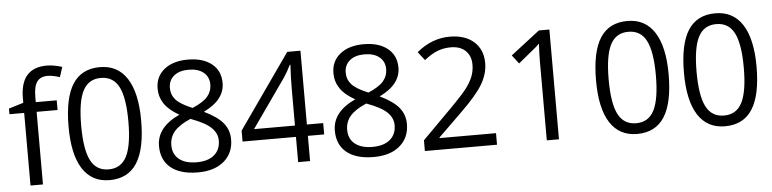

<svg xmlns="http://www.w3.org/2000/svg" viewBox="-46 -999 5005 1244"><g transform="rotate(-5 2456.5 -377.5)"><path d="M327.1 -472.2H190.9V0H109.9V-472.2H14.2V-508.8L109.9 -538.1V-567.9Q109.9 -765.1 282.2 -765.1Q324.7 -765.1 381.8 -748L360.8 -683.1Q314 -698.2 280.8 -698.2Q234.9 -698.2 212.9 -667.7Q190.9 -637.2 190.9 -569.8V-535.2H327.1Z M860.8 -357.9Q860.8 -172.9 802.5 -81.5Q744.1 9.8 624 9.8Q508.8 9.8 448.7 -83.7Q388.7 -177.2 388.7 -357.9Q388.7 -544.4 446.8 -634.8Q504.9 -725.1 624 -725.1Q740.2 -725.1 800.5 -630.9Q860.8 -536.6 860.8 -357.9ZM470.7 -357.9Q470.7 -202.1 507.3 -131.1Q543.9 -60.1 624 -60.1Q705.1 -60.1 741.5 -132.1Q777.8 -204.1 777.8 -357.9Q777.8 -511.7 741.5 -583.3Q705.1 -654.8 624 -654.8Q543.9 -654.8 507.3 -584.2Q470.7 -513.7 470.7 -357.9Z M1195.8 -724.1Q1293.5 -724.1 1350.6 -678.7Q1407.7 -633.3 1407.7 -553.2Q1407.7 -500.5 1375 -457Q1342.3 -413.6 1270.5 -377.9Q1357.4 -336.4 1394 -290.8Q1430.7 -245.1 1430.7 -185.1Q1430.7 -96.2 1368.7 -43.2Q1306.6 9.8 1198.7 9.8Q1084.5 9.8 1022.9 -40.3Q961.4 -90.3 961.4 -182.1Q961.4 -304.7 1110.8 -373Q1043.5 -411.1 1014.2 -455.3Q984.9 -499.5 984.9 -554.2Q984.9 -631.8 1042.2 -678Q1099.6 -724.1 1195.8 -724.1ZM1041.5 -180.2Q1041.5 -121.6 1082.3 -88.9Q1123 -56.2 1196.8 -56.2Q1269.5 -56.2 1310.1 -90.3Q1350.6 -124.5 1350.6 -184.1Q1350.6 -231.4 1312.5 -268.3Q1274.4 -305.2 1179.7 -339.8Q1106.9 -308.6 1074.2 -270.8Q1041.5 -232.9 1041.5 -180.2ZM1194.8 -658.2Q1133.8 -658.2 1099.1 -628.9Q1064.5 -599.6 1064.5 -550.8Q1064.5 -505.9 1093.3 -473.6Q1122.1 -441.4 1199.7 -409.2Q1269.5 -438.5 1298.6 -472.2Q1327.6 -505.9 1327.6 -550.8Q1327.6 -600.1 1292.2 -629.2Q1256.8 -658.2 1194.8 -658.2Z M2034.2 -164.1H1928.2V0H1850.6V-164.1H1503.4V-234.9L1842.3 -717.8H1928.2V-237.8H2034.2ZM1850.6 -237.8V-475.1Q1850.6 -544.9 1855.5 -632.8H1851.6Q1828.1 -585.9 1807.6 -555.2L1584.5 -237.8Z M2339.4 -724.1Q2437 -724.1 2494.1 -678.7Q2551.3 -633.3 2551.3 -553.2Q2551.3 -500.5 2518.6 -457Q2485.8 -413.6 2414.1 -377.9Q2501 -336.4 2537.6 -290.8Q2574.2 -245.1 2574.2 -185.1Q2574.2 -96.2 2512.2 -43.2Q2450.2 9.8 2342.3 9.8Q2228 9.8 2166.5 -40.3Q2105 -90.3 2105 -182.1Q2105 -304.7 2254.4 -373Q2187 -411.1 2157.7 -455.3Q2128.4 -499.5 2128.4 -554.2Q2128.4 -631.8 2185.8 -678Q2243.2 -724.1 2339.4 -724.1ZM2185.1 -180.2Q2185.1 -121.6 2225.8 -88.9Q2266.6 -56.2 2340.3 -56.2Q2413.1 -56.2 2453.6 -90.3Q2494.1 -124.5 2494.1 -184.1Q2494.1 -231.4 2456.1 -268.3Q2418 -305.2 2323.2 -339.8Q2250.5 -308.6 2217.8 -270.8Q2185.1 -232.9 2185.1 -180.2ZM2338.4 -658.2Q2277.3 -658.2 2242.7 -628.9Q2208 -599.6 2208 -550.8Q2208 -505.9 2236.8 -473.6Q2265.6 -441.4 2343.3 -409.2Q2413.1 -438.5 2442.1 -472.2Q2471.2 -505.9 2471.2 -550.8Q2471.2 -600.1 2435.8 -629.2Q2400.4 -658.2 2338.4 -658.2Z M3144 0H2674.8V-69.8L2862.8 -258.8Q2948.7 -345.7 2976.1 -382.8Q3003.4 -419.9 3017.1 -455.1Q3030.8 -490.2 3030.8 -530.8Q3030.8 -587.9 2996.1 -621.3Q2961.4 -654.8 2899.9 -654.8Q2855.5 -654.8 2815.7 -640.1Q2775.9 -625.5 2727.1 -586.9L2684.1 -642.1Q2782.7 -724.1 2898.9 -724.1Q2999.5 -724.1 3056.6 -672.6Q3113.8 -621.1 3113.8 -534.2Q3113.8 -466.3 3075.7 -399.9Q3037.6 -333.5 2933.1 -231.9L2776.9 -79.1V-75.2H3144Z M3546.9 0H3467.8V-508.8Q3467.8 -572.3 3471.7 -628.9Q3461.4 -618.7 3448.7 -607.4Q3436 -596.2 3332.5 -512.2L3289.6 -567.9L3478.5 -713.9H3546.9Z M4291.5 -357.9Q4291.5 -172.9 4233.2 -81.5Q4174.8 9.8 4054.7 9.8Q3939.5 9.8 3879.4 -83.7Q3819.3 -177.2 3819.3 -357.9Q3819.3 -544.4 3877.4 -634.8Q3935.5 -725.1 4054.7 -725.1Q4170.9 -725.1 4231.2 -630.9Q4291.5 -536.6 4291.5 -357.9ZM3901.4 -357.9Q3901.4 -202.1 3938 -131.1Q3974.6 -60.1 4054.7 -60.1Q4135.7 -60.1 4172.1 -132.1Q4208.5 -204.1 4208.5 -357.9Q4208.5 -511.7 4172.1 -583.3Q4135.7 -654.8 4054.7 -654.8Q3974.6 -654.8 3938 -584.2Q3901.4 -513.7 3901.4 -357.9Z M4863.3 -357.9Q4863.3 -172.9 4804.9 -81.5Q4746.6 9.8 4626.5 9.8Q4511.2 9.8 4451.2 -83.7Q4391.1 -177.2 4391.1 -357.9Q4391.1 -544.4 4449.2 -634.8Q4507.3 -725.1 4626.5 -725.1Q4742.7 -725.1 4803 -630.9Q4863.3 -536.6 4863.3 -357.9ZM4473.1 -357.9Q4473.1 -202.1 4509.8 -131.1Q4546.4 -60.1 4626.5 -60.1Q4707.5 -60.1 4743.9 -132.1Q4780.3 -204.1 4780.3 -357.9Q4780.3 -511.7 4743.9 -583.3Q4707.5 -654.8 4626.5 -654.8Q4546.4 -654.8 4509.8 -584.2Q4473.1 -513.7 4473.1 -357.9Z"/></g></svg>

Font: f08482100
Style: Regular
Weight: 400
Foundry: Ascender Corporation
Version: Version 1.10